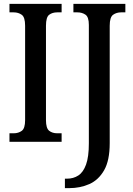

<svg xmlns="http://www.w3.org/2000/svg" viewBox="-20 -734 691 994"><path d="M29 0V-44H51Q75 -44 92.5 -56.5Q110 -69 110 -112V-601Q110 -645 92.5 -657.5Q75 -670 51 -670H29V-714H299V-670H276Q251 -670 234.5 -657.5Q218 -645 218 -601V-112Q218 -70 234.5 -57Q251 -44 276 -44H299V0ZM316 240V191H327Q360 191 385.5 174.5Q411 158 425.5 118Q440 78 440 8V-605Q440 -646 422.5 -658Q405 -670 381 -670H360V-714H629V-670H607Q583 -670 565.5 -657.5Q548 -645 548 -601V7Q548 97 519 147.5Q490 198 442.5 219Q395 240 338 240Z"/></svg>

Font: Noto Serif Tamil Condensed Medium
Style: Regular
Weight: 500
Width: 3
Designer: Indian Type Foundry, Tom Grace, and the Monotype Design Team
Foundry: Monotype Imaging Inc.
Version: Version 2.004; ttfautohint (v1.8.4.7-5d5b)